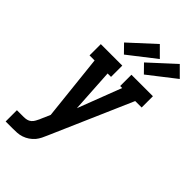

<svg xmlns="http://www.w3.org/2000/svg" viewBox="-294 -1072 1157 1157"><g transform="rotate(45 284.5 -493.5)"><path d="M8 0V-96H66Q79 -96 92 -99Q105 -102 115.5 -111Q126 -120 132.5 -132.5Q139 -145 145 -157V-158Q145 -158 145 -158Q145 -158 145 -158L172 -220L127 -639H84V-735H267V-639H238L255 -360L362 -639H345V-735H528V-639H473L247 -120Q240 -103 231.5 -86Q223 -69 211 -54Q197 -38 180 -26.5Q163 -15 143.5 -8.5Q124 -2 104.5 -1Q85 0 66 0ZM397 -789 346 -841 505 -987 569 -923ZM227 -789 176 -841 335 -987 399 -923Z"/></g></svg>

Font: Iosevka Gothic
Style: Bold Italic
Weight: 700
Italic angle: -9°
Monospace: yes
Designer: Belleve Invis
Foundry: Belleve Invis
Version: Version 15.5.1; ttfautohint (v1.8.4)